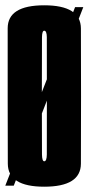

<svg xmlns="http://www.w3.org/2000/svg" viewBox="-21 -701 334 725"><path d="M-1 0H31L293.5 -674H262.5ZM146 4Q284 4 284.5 -82.8Q285 -169.5 285 -337.5Q285 -506 284.5 -593.5Q284 -681 146 -681Q8 -681 8 -594.2Q8 -507.5 8 -337.5Q8 -169.5 8.5 -82.8Q9 4 146 4ZM146 -92Q138 -92 137.5 -117.5Q137 -143 137 -337.5Q137 -536.5 137.5 -560.8Q138 -585 146 -585Q155.5 -585 155.8 -560.8Q156 -536.5 156 -337.5Q156 -143 155.8 -117.5Q155.5 -92 146 -92Z"/></svg>

Font: Anybody UltraCondensed
Style: Bold
Weight: 700
Width: 1
Version: Version 1.113;gftools[0.9.25]